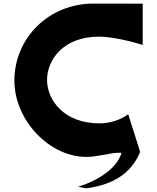

<svg xmlns="http://www.w3.org/2000/svg" viewBox="-20 -858 859 1050"><path d="M523 -183.5C328.6 -183.5 237.3 -312.5 237.3 -421C237.3 -528.5 324 -657.5 521.2 -657.5C621.4 -657.5 760.4 -612 760.4 -612V-838C760.4 -838 670.9 -838.4 491 -838.4C246.7 -838.4 59.8 -650.7 58.6 -419C57.4 -189.7 273.2 27 493.1 -2.6C557.9 -11.3 605.4 -26 644.5 -21.9C619.4 66.7 504.8 134.5 407.5 163L451 172C598.2 152.7 695.2 91.2 744.9 -23C743.7 -25.9 742.6 -28.6 741.5 -31.3C745.2 -27.5 748.4 -22 747.8 -23.5L681.1 -233.3C681.1 -233.3 621.7 -183.5 523 -183.5ZM747.8 -23.5C747.9 -23.2 747.9 -23.1 747.9 -23Z"/></svg>

Font: Hussar
Style: BdSuprExt
Weight: 700
Foundry: Cannot Into Space Fonts
Version: Version 2.00